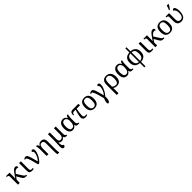

<svg xmlns="http://www.w3.org/2000/svg" viewBox="921 -3849 7141 7141"><g transform="rotate(-45 4491.5 -278.0)"><path d="M107.9 -425.8Q107.9 -447.8 101.3 -461.2Q94.7 -474.6 83.5 -481.9Q72.3 -489.3 57.4 -491.7Q42.5 -494.1 25.9 -494.1H18.1V-536.1H202.1V-374Q202.1 -360.4 201.7 -336.2Q201.2 -312 200.2 -287.6Q199.2 -259.3 198.2 -228Q237.3 -287.1 268.6 -333.3Q299.8 -379.4 326.2 -414.1Q352.5 -448.7 374.8 -472.9Q397 -497.1 417.5 -512.2Q438 -527.3 458 -534.2Q478 -541 500 -541Q536.6 -541 555.4 -522.7Q574.2 -504.4 574.2 -477.1Q574.2 -465.8 571.3 -454.8Q568.4 -443.8 564 -437Q556.6 -444.3 543.2 -450.2Q529.8 -456.1 507.8 -456.1Q487.3 -456.1 469.7 -452.1Q452.1 -448.2 435.8 -439.5Q419.4 -430.7 403.8 -416.7Q388.2 -402.8 371.1 -382.8L335 -340.8L472.2 -124Q497.6 -83 523.4 -62.5Q549.3 -42 583 -42H585.9V0H571.8Q528.3 0 499.8 -2.4Q471.2 -4.9 450.4 -14.6Q429.7 -24.4 412.8 -43.9Q396 -63.5 376 -97.2L277.8 -264.2L202.1 -158.2V0H107.9Z M797.9 -536.1V-142.1Q797.9 -90.8 818.6 -66.9Q839.4 -43 874 -43Q892.1 -43 907.2 -44.9Q922.4 -46.9 938 -49.8V-5.9Q931.6 -2.9 921.4 0Q911.1 2.9 899.2 5.1Q887.2 7.3 874 8.5Q860.8 9.8 849.1 9.8Q811 9.8 783.7 1.7Q756.3 -6.3 738.8 -24.4Q721.2 -42.5 712.6 -72.3Q704.1 -102.1 704.1 -145V-536.1Z M1463.9 -449.2Q1463.9 -413.1 1454.3 -372.6Q1444.8 -332 1428 -290Q1411.1 -248 1388.4 -206.3Q1365.7 -164.6 1339.1 -126.7Q1312.5 -88.9 1283.7 -56.4Q1254.9 -23.9 1226.1 0H1172.9Q1155.8 -64.5 1139.9 -124.8Q1124 -185.1 1109.1 -238Q1094.2 -291 1079.8 -334.7Q1065.4 -378.4 1051.3 -409.9Q1037.1 -441.4 1022.7 -458.7Q1008.3 -476.1 993.2 -476.1Q984.9 -476.1 975.8 -473.6Q966.8 -471.2 958 -465.8L939.9 -497.1Q959.5 -514.2 985.1 -526.6Q1010.7 -539.1 1041 -539.1Q1062.5 -539.1 1079.1 -530.5Q1095.7 -522 1110.1 -501.5Q1124.5 -481 1137.9 -447.3Q1151.4 -413.6 1166.5 -363.8Q1181.6 -314 1199.7 -245.8Q1217.8 -177.7 1240.7 -88.9Q1272.9 -120.1 1300.3 -160.9Q1327.6 -201.7 1347.7 -244.6Q1367.7 -287.6 1378.9 -329.6Q1390.1 -371.6 1390.1 -404.8Q1390.1 -435.5 1377.7 -457.3Q1365.2 -479 1338.9 -485.8Q1338.9 -516.6 1354.5 -531.2Q1370.1 -545.9 1395 -545.9Q1415 -545.9 1428.5 -537.4Q1441.9 -528.8 1449.7 -515.1Q1457.5 -501.5 1460.7 -484.1Q1463.9 -466.8 1463.9 -449.2Z M1617.2 -338.9Q1617.2 -362.8 1614.7 -391.1Q1612.3 -419.4 1608.6 -446.8Q1605 -474.1 1600.1 -497.8Q1595.2 -521.5 1590.8 -536.1H1647Q1663.6 -515.6 1675 -493.4Q1686.5 -471.2 1694.8 -444.8H1701.2Q1711.9 -464.8 1725.8 -483.2Q1739.7 -501.5 1758.1 -515.4Q1776.4 -529.3 1800.3 -537.6Q1824.2 -545.9 1855 -545.9Q1898.4 -545.9 1930.7 -534.4Q1962.9 -522.9 1984.1 -499.3Q2005.4 -475.6 2015.6 -438.5Q2025.9 -401.4 2025.9 -350.1V69.8Q2025.9 88.4 2027.3 113.5Q2028.8 138.7 2031.5 163.6Q2034.2 188.5 2037.6 209.5Q2041 230.5 2044.9 240.2H1949.2Q1944.8 231 1941.4 209.7Q1938 188.5 1936 162.6Q1934.1 136.7 1933.1 108.9Q1932.1 81.1 1932.1 58.1V-355Q1932.1 -418 1904.8 -450Q1877.4 -481.9 1833 -481.9Q1798.8 -481.9 1775.6 -468.8Q1752.4 -455.6 1738 -430.9Q1723.6 -406.2 1717.3 -370.8Q1710.9 -335.4 1710.9 -291V0H1617.2Z M2401.9 9.8Q2359.9 9.8 2329.8 -5.6Q2299.8 -21 2279.8 -48.8Q2280.8 -7.3 2283.2 27.8Q2285.6 63 2293.7 89.4Q2301.8 115.7 2317.4 132.1Q2333 148.4 2360.8 152.8Q2360.8 171.9 2356.7 187.7Q2352.5 203.6 2344 215.3Q2335.4 227.1 2322.3 233.6Q2309.1 240.2 2291 240.2Q2275.4 240.2 2260.7 234.4Q2246.1 228.5 2234.9 214.6Q2223.6 200.7 2216.8 177.7Q2210 154.8 2210 121.1Q2210 91.3 2211.7 56.9Q2213.4 22.5 2215.3 -19.3Q2217.3 -61 2219.5 -111.8Q2221.7 -162.6 2222.2 -225.1V-536.1H2315.9V-200.2Q2315.9 -167.5 2320.8 -140.6Q2325.7 -113.8 2337.2 -94.5Q2348.6 -75.2 2367.9 -64.7Q2387.2 -54.2 2416 -54.2Q2443.8 -54.2 2466.3 -65.9Q2488.8 -77.6 2504.4 -98.9Q2520 -120.1 2528.6 -149.9Q2537.1 -179.7 2537.1 -215.8V-536.1H2630.9V-128.9Q2630.9 -106.9 2636.7 -90.6Q2642.6 -74.2 2651.6 -63.5Q2660.6 -52.7 2671.9 -47.4Q2683.1 -42 2693.8 -42H2697.3V0H2643.1Q2602.1 0 2578.6 -20.3Q2555.2 -40.5 2545.9 -80.1H2542Q2530.3 -60.1 2516.8 -43.5Q2503.4 -26.9 2486.6 -15.1Q2469.7 -3.4 2449 3.2Q2428.2 9.8 2401.9 9.8Z M3251.5 0Q3226.6 0 3209.5 -8.8Q3192.4 -17.6 3181.2 -31.5Q3169.9 -45.4 3163.8 -62.7Q3157.7 -80.1 3155.3 -97.2H3151.4Q3140.1 -74.2 3125.7 -54.7Q3111.3 -35.2 3092.8 -20.8Q3074.2 -6.3 3050.8 1.7Q3027.3 9.8 2998 9.8Q2948.7 9.8 2910.6 -6.6Q2872.6 -22.9 2846.7 -56.9Q2820.8 -90.8 2807.6 -143.1Q2794.4 -195.3 2794.4 -267.1Q2794.4 -339.4 2810.1 -392.1Q2825.7 -444.8 2854.2 -479Q2882.8 -513.2 2923.3 -529.5Q2963.9 -545.9 3013.2 -545.9Q3042.5 -545.9 3065.9 -538.3Q3089.4 -530.8 3107.7 -516.8Q3126 -502.9 3139.6 -483.6Q3153.3 -464.4 3163.1 -440.9H3169.4Q3177.7 -467.3 3190.4 -492.4Q3203.1 -517.6 3218.3 -536.1H3271.5Q3267.1 -521.5 3262.2 -497.8Q3257.3 -474.1 3253.7 -446.8Q3250 -419.4 3247.6 -391.1Q3245.1 -362.8 3245.1 -338.9V-134.8Q3245.1 -90.3 3266.4 -66.2Q3287.6 -42 3327.1 -42H3335.4V0ZM3015.1 -54.2Q3054.2 -54.2 3080.3 -73.7Q3106.4 -93.3 3122.3 -127.7Q3138.2 -162.1 3144.8 -208.5Q3151.4 -254.9 3151.4 -309.1V-348.1Q3144.5 -384.3 3132.1 -409.9Q3119.6 -435.5 3103 -451.9Q3086.4 -468.3 3066.7 -476.1Q3046.9 -483.9 3025.4 -483.9Q2955.6 -483.9 2923.3 -429Q2891.1 -374 2891.1 -266.1Q2891.1 -159.7 2919.9 -106.9Q2948.7 -54.2 3015.1 -54.2Z M3825.2 -453.1H3647.9Q3628.4 -352.5 3618.2 -271.7Q3607.9 -190.9 3607.9 -138.2Q3607.9 -112.8 3613.8 -94.5Q3619.6 -76.2 3629.4 -64.9Q3639.2 -53.7 3652.3 -48.3Q3665.5 -43 3680.2 -43Q3698.7 -43 3718.8 -47.1Q3738.8 -51.3 3755.9 -58.1V-14.2Q3746.6 -8.3 3736.6 -3.9Q3726.6 0.5 3714.4 3.4Q3702.1 6.3 3687.3 8.1Q3672.4 9.8 3653.3 9.8Q3585.4 9.8 3552.7 -25.4Q3520 -60.5 3520 -124Q3520 -155.8 3525.9 -192.6Q3531.7 -229.5 3542 -270.8Q3552.2 -312 3565.7 -357.7Q3579.1 -403.3 3594.2 -453.1H3501Q3479 -453.1 3464.1 -446.5Q3449.2 -439.9 3440.4 -428.2Q3431.6 -416.5 3428 -401.1Q3424.3 -385.7 3424.3 -368.2H3382.3Q3382.3 -413.6 3391.6 -445.3Q3400.9 -477.1 3417.7 -497.3Q3434.6 -517.6 3458.5 -526.9Q3482.4 -536.1 3511.2 -536.1H3825.2Z M4366.2 -269Q4366.2 -127.9 4306.4 -59.1Q4246.6 9.8 4131.3 9.8Q4077.1 9.8 4034.2 -7.3Q3991.2 -24.4 3961.2 -59.1Q3931.2 -93.8 3915.3 -146.2Q3899.4 -198.7 3899.4 -269Q3899.4 -409.2 3958.7 -477.5Q4018.1 -545.9 4134.3 -545.9Q4188.5 -545.9 4231.4 -529.1Q4274.4 -512.2 4304.4 -477.8Q4334.5 -443.4 4350.3 -391.4Q4366.2 -339.4 4366.2 -269ZM3996.1 -269Q3996.1 -213.4 4003.4 -170.9Q4010.7 -128.4 4027.1 -99.9Q4043.5 -71.3 4069.6 -56.6Q4095.7 -42 4133.3 -42Q4170.9 -42 4196.8 -56.6Q4222.7 -71.3 4238.8 -99.9Q4254.9 -128.4 4262 -170.9Q4269 -213.4 4269 -269Q4269 -324.7 4261.7 -366.7Q4254.4 -408.7 4238.3 -436.8Q4222.2 -464.8 4196 -479Q4169.9 -493.2 4132.3 -493.2Q4094.7 -493.2 4068.8 -479Q4043 -464.8 4026.9 -436.8Q4010.7 -408.7 4003.4 -366.7Q3996.1 -324.7 3996.1 -269Z M4509.3 -539.1Q4530.3 -539.1 4547.6 -530.8Q4564.9 -522.5 4580.1 -502.4Q4595.2 -482.4 4609.6 -449Q4624 -415.5 4639.4 -365.7Q4654.8 -315.9 4672.9 -247.6Q4690.9 -179.2 4713.4 -88.9Q4745.1 -120.1 4770.3 -160.9Q4795.4 -201.7 4812.7 -244.6Q4830.1 -287.6 4839.1 -329.6Q4848.1 -371.6 4848.1 -404.8Q4848.1 -435.5 4835.9 -457.3Q4823.7 -479 4797.4 -485.8Q4797.4 -516.6 4814 -531.2Q4830.6 -545.9 4855.5 -545.9Q4875.5 -545.9 4888.4 -537.4Q4901.4 -528.8 4908.9 -515.1Q4916.5 -501.5 4919.4 -484.1Q4922.4 -466.8 4922.4 -449.2Q4922.4 -413.1 4913.6 -373.3Q4904.8 -333.5 4889.9 -293Q4875 -252.4 4855.2 -213.1Q4835.4 -173.8 4813.2 -138.7Q4791 -103.5 4767.6 -74.7Q4744.1 -45.9 4722.2 -25.9Q4723.1 -13.2 4723.9 -0.7Q4724.6 11.7 4724.6 23.9Q4724.6 71.3 4718 110.8Q4711.4 150.4 4699.5 179.2Q4687.5 208 4671.1 224.1Q4654.8 240.2 4635.3 240.2Q4614.7 240.2 4604.5 224.9Q4594.2 209.5 4594.2 184.1Q4594.2 156.7 4599.1 130.4Q4604 104 4611.3 80.1Q4618.7 56.2 4627.7 34.7Q4636.7 13.2 4645.5 -4.9Q4628.9 -69.3 4613.3 -129.2Q4597.7 -189 4582.3 -241.5Q4566.9 -293.9 4551.8 -337.2Q4536.6 -380.4 4521.7 -411.1Q4506.8 -441.9 4491.7 -459Q4476.6 -476.1 4461.4 -476.1Q4450.7 -476.1 4440.7 -472.2Q4430.7 -468.3 4421.4 -462.9L4401.4 -493.2Q4411.1 -502 4423.6 -510Q4436 -518.1 4450 -524.7Q4463.9 -531.2 4479 -535.2Q4494.1 -539.1 4509.3 -539.1Z M5530.8 -257.8Q5530.8 -187.5 5515.9 -136.7Q5501 -85.9 5472.4 -53.5Q5443.8 -21 5402.8 -5.6Q5361.8 9.8 5309.6 9.8Q5265.1 9.8 5226.6 -1Q5188 -11.7 5155.8 -36.1Q5156.7 -22.5 5157.2 -0.2Q5157.7 22 5157.7 48.8V240.2H5063.5V-293Q5063.5 -354 5076.7 -401.1Q5089.8 -448.2 5117.4 -480.5Q5145 -512.7 5187.3 -529.3Q5229.5 -545.9 5287.6 -545.9Q5341.8 -545.9 5386.5 -527.1Q5431.2 -508.3 5463.1 -471.9Q5495.1 -435.5 5512.9 -381.8Q5530.8 -328.1 5530.8 -257.8ZM5433.6 -257.8Q5433.6 -314 5424.6 -357.7Q5415.5 -401.4 5397.2 -431.4Q5378.9 -461.4 5351.1 -477.3Q5323.2 -493.2 5285.6 -493.2Q5248 -493.2 5223.4 -479Q5198.7 -464.8 5184.1 -438.5Q5169.4 -412.1 5163.6 -375.2Q5157.7 -338.4 5157.7 -293V-101.1Q5188.5 -74.7 5225.6 -58.3Q5262.7 -42 5309.6 -42Q5336.9 -42 5359.9 -53.5Q5382.8 -64.9 5399.2 -90.6Q5415.5 -116.2 5424.6 -157.2Q5433.6 -198.2 5433.6 -257.8Z M6097.7 0Q6072.8 0 6055.7 -8.8Q6038.6 -17.6 6027.3 -31.5Q6016.1 -45.4 6010 -62.7Q6003.9 -80.1 6001.5 -97.2H5997.6Q5986.3 -74.2 5971.9 -54.7Q5957.5 -35.2 5939 -20.8Q5920.4 -6.3 5897 1.7Q5873.5 9.8 5844.2 9.8Q5794.9 9.8 5756.8 -6.6Q5718.8 -22.9 5692.9 -56.9Q5667 -90.8 5653.8 -143.1Q5640.6 -195.3 5640.6 -267.1Q5640.6 -339.4 5656.2 -392.1Q5671.9 -444.8 5700.4 -479Q5729 -513.2 5769.5 -529.5Q5810.1 -545.9 5859.4 -545.9Q5888.7 -545.9 5912.1 -538.3Q5935.5 -530.8 5953.9 -516.8Q5972.2 -502.9 5985.8 -483.6Q5999.5 -464.4 6009.3 -440.9H6015.6Q6023.9 -467.3 6036.6 -492.4Q6049.3 -517.6 6064.5 -536.1H6117.7Q6113.3 -521.5 6108.4 -497.8Q6103.5 -474.1 6099.9 -446.8Q6096.2 -419.4 6093.8 -391.1Q6091.3 -362.8 6091.3 -338.9V-134.8Q6091.3 -90.3 6112.5 -66.2Q6133.8 -42 6173.3 -42H6181.6V0ZM5861.3 -54.2Q5900.4 -54.2 5926.5 -73.7Q5952.6 -93.3 5968.5 -127.7Q5984.4 -162.1 5991 -208.5Q5997.6 -254.9 5997.6 -309.1V-348.1Q5990.7 -384.3 5978.3 -409.9Q5965.8 -435.5 5949.2 -451.9Q5932.6 -468.3 5912.8 -476.1Q5893.1 -483.9 5871.6 -483.9Q5801.8 -483.9 5769.5 -429Q5737.3 -374 5737.3 -266.1Q5737.3 -159.7 5766.1 -106.9Q5794.9 -54.2 5861.3 -54.2Z M6838.4 -269Q6838.4 -135.3 6771.2 -66.4Q6704.1 2.4 6575.2 8.8V240.2H6515.1V8.8Q6453.1 5.4 6404.3 -13.4Q6355.5 -32.2 6321.5 -66.7Q6287.6 -101.1 6269.5 -151.6Q6251.5 -202.1 6251.5 -269Q6251.5 -401.9 6318.1 -470.2Q6384.8 -538.6 6515.1 -544.9V-759.8H6575.2V-544.9Q6636.2 -541.5 6685.1 -522.9Q6733.9 -504.4 6768.1 -470Q6802.2 -435.5 6820.3 -385.5Q6838.4 -335.4 6838.4 -269ZM6348.1 -269Q6348.1 -217.3 6357.2 -177Q6366.2 -136.7 6386 -108.4Q6405.8 -80.1 6437.5 -63.7Q6469.2 -47.4 6515.1 -43V-492.2Q6469.2 -488.3 6437.5 -472.4Q6405.8 -456.5 6386 -428.7Q6366.2 -400.9 6357.2 -360.8Q6348.1 -320.8 6348.1 -269ZM6741.2 -269Q6741.2 -320.3 6732.2 -360.1Q6723.1 -399.9 6703.4 -427.7Q6683.6 -455.6 6651.9 -471.4Q6620.1 -487.3 6575.2 -491.2V-43Q6620.6 -47.4 6652.3 -63.7Q6684.1 -80.1 6703.9 -108.4Q6723.6 -136.7 6732.4 -177Q6741.2 -217.3 6741.2 -269Z M7085 -536.1V-142.1Q7085 -90.8 7105.7 -66.9Q7126.5 -43 7161.1 -43Q7179.2 -43 7194.3 -44.9Q7209.5 -46.9 7225.1 -49.8V-5.9Q7218.8 -2.9 7208.5 0Q7198.2 2.9 7186.3 5.1Q7174.3 7.3 7161.1 8.5Q7147.9 9.8 7136.2 9.8Q7098.1 9.8 7070.8 1.7Q7043.5 -6.3 7025.9 -24.4Q7008.3 -42.5 6999.8 -72.3Q6991.2 -102.1 6991.2 -145V-536.1Z M7335 -425.8Q7335 -447.8 7328.4 -461.2Q7321.8 -474.6 7310.5 -481.9Q7299.3 -489.3 7284.4 -491.7Q7269.5 -494.1 7252.9 -494.1H7245.1V-536.1H7429.2V-374Q7429.2 -360.4 7428.7 -336.2Q7428.2 -312 7427.2 -287.6Q7426.3 -259.3 7425.3 -228Q7464.4 -287.1 7495.6 -333.3Q7526.9 -379.4 7553.2 -414.1Q7579.6 -448.7 7601.8 -472.9Q7624 -497.1 7644.5 -512.2Q7665 -527.3 7685.1 -534.2Q7705.1 -541 7727.1 -541Q7763.7 -541 7782.5 -522.7Q7801.3 -504.4 7801.3 -477.1Q7801.3 -465.8 7798.3 -454.8Q7795.4 -443.8 7791 -437Q7783.7 -444.3 7770.3 -450.2Q7756.8 -456.1 7734.9 -456.1Q7714.4 -456.1 7696.8 -452.1Q7679.2 -448.2 7662.8 -439.5Q7646.5 -430.7 7630.9 -416.7Q7615.2 -402.8 7598.1 -382.8L7562 -340.8L7699.2 -124Q7724.6 -83 7750.5 -62.5Q7776.4 -42 7810.1 -42H7813V0H7798.8Q7755.4 0 7726.8 -2.4Q7698.2 -4.9 7677.5 -14.6Q7656.7 -24.4 7639.9 -43.9Q7623 -63.5 7603 -97.2L7504.9 -264.2L7429.2 -158.2V0H7335Z M8335 -269Q8335 -127.9 8275.1 -59.1Q8215.3 9.8 8100.1 9.8Q8045.9 9.8 8002.9 -7.3Q7960 -24.4 7929.9 -59.1Q7899.9 -93.8 7884 -146.2Q7868.2 -198.7 7868.2 -269Q7868.2 -409.2 7927.5 -477.5Q7986.8 -545.9 8103 -545.9Q8157.2 -545.9 8200.2 -529.1Q8243.2 -512.2 8273.2 -477.8Q8303.2 -443.4 8319.1 -391.4Q8335 -339.4 8335 -269ZM7964.8 -269Q7964.8 -213.4 7972.2 -170.9Q7979.5 -128.4 7995.8 -99.9Q8012.2 -71.3 8038.3 -56.6Q8064.5 -42 8102.1 -42Q8139.6 -42 8165.5 -56.6Q8191.4 -71.3 8207.5 -99.9Q8223.6 -128.4 8230.7 -170.9Q8237.8 -213.4 8237.8 -269Q8237.8 -324.7 8230.5 -366.7Q8223.1 -408.7 8207 -436.8Q8190.9 -464.8 8164.8 -479Q8138.7 -493.2 8101.1 -493.2Q8063.5 -493.2 8037.6 -479Q8011.7 -464.8 7995.6 -436.8Q7979.5 -408.7 7972.2 -366.7Q7964.8 -324.7 7964.8 -269Z M8697.3 9.8Q8647 9.8 8609.6 -4.4Q8572.3 -18.6 8547.4 -45.4Q8522.5 -72.3 8510.3 -111.1Q8498 -149.9 8498 -199.2V-425.8Q8498 -447.8 8490.7 -461.2Q8483.4 -474.6 8471.2 -481.9Q8459 -489.3 8443.4 -491.7Q8427.7 -494.1 8411.1 -494.1H8408.2V-536.1H8592.3V-208Q8592.3 -132.3 8623.8 -93.3Q8655.3 -54.2 8713.4 -54.2Q8759.8 -54.2 8789.3 -72.5Q8818.8 -90.8 8835.9 -123.3Q8853 -155.8 8859.6 -200.2Q8866.2 -244.6 8866.2 -296.9Q8866.2 -338.9 8857.7 -371.3Q8849.1 -403.8 8835.4 -426.8Q8821.8 -449.7 8804.7 -463.4Q8787.6 -477.1 8771 -481.9Q8771 -496.6 8775.6 -508.1Q8780.3 -519.5 8788.3 -527.6Q8796.4 -535.6 8806.9 -539.8Q8817.4 -543.9 8829.1 -543.9Q8855 -543.9 8873.8 -524.7Q8892.6 -505.4 8904.5 -473.6Q8916.5 -441.9 8922.4 -401.6Q8928.2 -361.3 8928.2 -319.8Q8928.2 -277.3 8923.8 -236.3Q8919.4 -195.3 8908.7 -158.7Q8897.9 -122.1 8880.9 -91.3Q8863.8 -60.5 8837.9 -38.1Q8812 -15.6 8777.3 -2.9Q8742.7 9.8 8697.3 9.8ZM8668.5 -621.1Q8676.8 -637.2 8686 -659.4Q8695.3 -681.6 8703.9 -705.6Q8712.4 -729.5 8719.2 -753.2Q8726.1 -776.9 8729.5 -795.9H8819.3V-784.2Q8816.9 -774.4 8810.1 -760.7Q8803.2 -747.1 8793.7 -731Q8784.2 -714.8 8772.5 -697.5Q8760.7 -680.2 8748.3 -663.6Q8735.8 -647 8723.6 -632.1Q8711.4 -617.2 8701.2 -606H8668.5Z"/></g></svg>

Font: Droid Serif
Style: Regular
Weight: 400
Designer: Monotype Design team
Foundry: Monotype Imaging Inc.
Version: Version 1.03